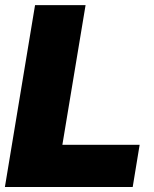

<svg xmlns="http://www.w3.org/2000/svg" viewBox="-22 -748 616 768"><path d="M-2.4 0 118.2 -727.5H320.3L227.5 -168.9H536.6L508.8 0Z"/></svg>

Font: Inter 28pt Black
Style: Italic
Weight: 900
Italic angle: -9.3988°
Designer: Rasmus Andersson
Foundry: rsms
Version: Version 4.001;git-66647c0bb